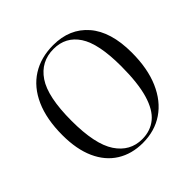

<svg xmlns="http://www.w3.org/2000/svg" viewBox="-192 -915 1098 1098"><g transform="rotate(-45 357.0 -365.5)"><path d="M63 -343Q63 -472 103 -562Q143 -652 216.5 -698.5Q290 -745 390 -745Q523 -745 600.5 -655.5Q678 -566 678 -397Q678 -268 638 -176Q598 -84 526 -35Q454 14 357 14Q268 14 201.5 -27.5Q135 -69 99 -149Q63 -229 63 -343ZM158 -364Q158 -175 215 -89.5Q272 -4 370 -4Q437 -4 484 -42.5Q531 -81 555.5 -165Q580 -249 580 -385Q580 -567 527 -647.5Q474 -728 376 -728Q273 -728 215.5 -643Q158 -558 158 -364Z"/></g></svg>

Font: Literata 72pt
Style: Italic
Weight: 400
Italic angle: -2°
Designer: Latin by Veronika Burian and Jose Scaglione. Greek by Irene Vlachou. Cyrillic by Vera Evstafieva
Foundry: TypeTogether
Version: Version 3.002